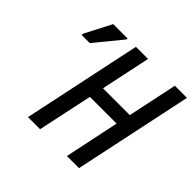

<svg xmlns="http://www.w3.org/2000/svg" viewBox="-172 -901 1088 1088"><g transform="rotate(45 372.0 -357.0)"><path d="M184 0 335 -714H432L369 -416H584L647 -714H744L593 0H496L565 -329H351L281 0ZM69 -544 71 -556 153 -714H269L267 -705L135 -544Z"/></g></svg>

Font: Noto Sans Condensed Medium
Style: Italic
Weight: 500
Width: 3
Italic angle: -12°
Designer: Monotype Design Team
Foundry: Monotype Imaging Inc.
Version: Version 2.013; ttfautohint (v1.8.4.7-5d5b)